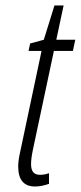

<svg xmlns="http://www.w3.org/2000/svg" viewBox="-20 -676 297 706"><path d="M108.9 9.8Q46.9 9.8 46.9 -64Q46.9 -84 53.2 -112.8L132.8 -488.8H85L90.8 -516.1L141.1 -529.8L180.2 -655.8H213.9L187 -529.8H256.8L248 -488.8H178.2L101.1 -126Q94.2 -93.3 94.2 -72.8Q94.2 -52.2 102.3 -42.7Q110.4 -33.2 127 -33.2Q143.6 -33.2 160.2 -39.1V0Q132.3 9.8 108.9 9.8Z"/></svg>

Font: Open Sans Hebrew Condensed Light
Style: Italic
Weight: 300
Width: 3
Italic angle: -12°
Foundry: Ascender Corporation, Yanek Iontef
Version: Version 2.001;PS 002.001;hotconv 1.0.70;makeotf.lib2.5.58329